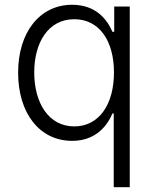

<svg xmlns="http://www.w3.org/2000/svg" viewBox="-20 -573 642 797"><path d="M518.6 204.1V-545.9H454.1V-440.9H446.8C425.3 -490.7 379.4 -553.2 279.3 -553.2C146 -553.2 55.2 -439.9 55.2 -271.5C55.2 -101.6 145.5 11.7 279.3 11.7C377.9 11.7 425.3 -51.3 446.8 -102.1H452.1V204.1ZM288.1 -48.3C181.6 -48.3 122.1 -146.5 122.1 -272C122.1 -397 180.7 -493.2 288.1 -493.2C393.6 -493.2 453.1 -401.9 453.1 -272C453.1 -141.6 392.6 -48.3 288.1 -48.3Z"/></svg>

Font: Raveo Light
Style: Regular
Weight: 300
Designer: Jakub Foglar, Rasmus Andersson (Inter)
Foundry: Jakubfoglar.com
Version: Version 1.100;Glyphs 3.2.3 (3260)